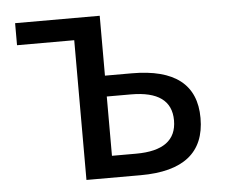

<svg xmlns="http://www.w3.org/2000/svg" viewBox="-44 -593 753 642"><g transform="rotate(-5 332.5 -271.5)"><path d="M221 -469H29V-543H313V-342H403Q619 -342 619 -173Q619 0 403 0H221ZM394 -73Q530 -73 530 -173Q530 -272 394 -272H313V-73Z"/></g></svg>

Font: 思源黑体R
Style: Regular
Weight: 400
Designer: Ryoko NISHIZUKA  (kana & ideographs); Paul D. Hunt (Latin, Greek & Cyrillic); Wenlong ZHANG  (bopomofo); Sandoll Communi
Foundry: Adobe Systems Incorporated
Version: Version 1.00 June 24, 2014, initial release